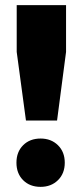

<svg xmlns="http://www.w3.org/2000/svg" viewBox="-20 -719 316 747"><path d="M45 -699H237V-517L202 -250H81L45 -517ZM138 -180Q179 -180 205.5 -154Q232 -128 232 -86Q232 -44 205.5 -18Q179 8 138 8Q96 8 70 -18Q44 -44 44 -86Q44 -128 70 -154Q96 -180 138 -180Z"/></svg>

Font: Alexandria ExtraBold
Style: Regular
Weight: 800
Designer: Mohamed Gaber
Foundry: Kief Type Foundry
Version: Version 5.100